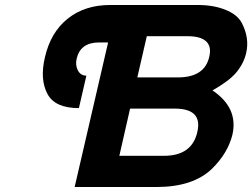

<svg xmlns="http://www.w3.org/2000/svg" viewBox="-20 -749 1010 769"><path d="M501 -314 458 -125H637Q748 -125 770 -219Q793 -314 680 -314ZM568 -604 530 -439H693Q799 -439 818 -521Q828 -562 806 -583Q784 -604 731 -604ZM287 -514Q281 -488 292 -467Q303 -446 326 -446L296 -316Q200 -316 170 -373Q139 -431 160 -520Q183 -620 251.5 -674.5Q320 -729 421 -729H772Q835 -729 882.5 -710Q930 -691 948 -658Q980 -597 966 -537Q956 -493 924 -456Q895 -423 831 -387Q935 -317 911 -210Q893 -136 829 -73Q753 0 607 0H279L413 -579H377Q302 -579 287 -514Z"/></svg>

Font: Miedinger
Style: Bold-Italic
Weight: 700
Italic angle: -13°
Version: Version 001.000